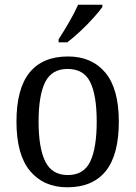

<svg xmlns="http://www.w3.org/2000/svg" viewBox="-20 -786 576 816"><path d="M266 10Q166 10 108 -59Q50 -128 50 -269Q50 -409 105.5 -477.5Q161 -546 269 -546Q370 -546 427.5 -477.5Q485 -409 485 -269Q485 -128 429.5 -59Q374 10 266 10ZM268 -42Q336 -42 363.5 -99.5Q391 -157 391 -269Q391 -381 363.5 -437Q336 -493 267 -493Q200 -493 172 -437Q144 -381 144 -269Q144 -157 172.5 -99.5Q201 -42 268 -42ZM229 -619Q250 -651 273.5 -691.5Q297 -732 312 -766H415V-756Q403 -739 377.5 -710.5Q352 -682 321.5 -653.5Q291 -625 266 -606H229Z"/></svg>

Font: Noto Serif Hebrew SemiCondensed
Style: Regular
Weight: 400
Width: 4
Designer: Monotype Design Team
Foundry: Monotype Imaging Inc.
Version: Version 2.004; ttfautohint (v1.8.4.7-5d5b)